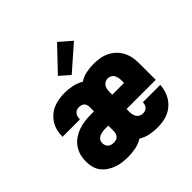

<svg xmlns="http://www.w3.org/2000/svg" viewBox="-195 -952 1139 1139"><g transform="rotate(-45 375.0 -382.5)"><path d="M254 8Q231 8 207 5Q183 2 160.5 -6Q138 -14 118 -27.5Q98 -41 83.5 -60Q69 -79 63 -102.5Q57 -126 57 -150Q57 -176 64 -202Q71 -228 86.5 -250Q102 -272 124 -287Q146 -302 171 -311Q196 -320 222.5 -323.5Q249 -327 276 -327H302V-364Q302 -373 299 -382Q296 -391 289.5 -397Q283 -403 273.5 -405.5Q264 -408 255 -408Q245 -408 235.5 -404Q226 -400 220 -391.5Q214 -383 211.5 -373Q209 -363 209 -353V-352H63V-354Q63 -379 69 -403Q75 -427 87.5 -447.5Q100 -468 119 -484.5Q138 -501 160 -510.5Q182 -520 206.5 -524Q231 -528 255 -528Q287 -528 319 -521.5Q351 -515 379 -498Q405 -515 435.5 -521.5Q466 -528 498 -528Q523 -528 548.5 -524Q574 -520 597.5 -509Q621 -498 640 -480Q659 -462 671 -439.5Q683 -417 688 -391.5Q693 -366 693 -340V-200H448V-180Q448 -168 450 -156Q452 -144 458.5 -133.5Q465 -123 476 -117.5Q487 -112 499 -112Q508 -112 517 -115Q526 -118 532.5 -125Q539 -132 542 -141.5Q545 -151 545 -160H691Q690 -136 683 -113Q676 -90 663.5 -70Q651 -50 632.5 -34Q614 -18 592 -8.5Q570 1 546.5 4.5Q523 8 499 8Q467 8 436 1.5Q405 -5 378 -22Q351 -5 319 1.5Q287 8 254 8ZM448 -320H547V-340Q547 -352 545 -364Q543 -376 537 -386Q531 -396 520 -402Q509 -408 498 -408Q486 -408 475 -402Q464 -396 458 -386Q452 -376 450 -364Q448 -352 448 -340ZM255 -112Q265 -112 274.5 -115Q284 -118 290.5 -126Q297 -134 299.5 -143.5Q302 -153 302 -163V-207H276Q263 -207 251 -205Q239 -203 228 -198Q217 -193 210 -182.5Q203 -172 203 -159Q203 -149 206.5 -139.5Q210 -130 217.5 -123.5Q225 -117 235 -114.5Q245 -112 255 -112ZM361 -573 299 -627 438 -773 514 -707Z"/></g></svg>

Font: Iosevka Etoile Heavy
Style: Regular
Weight: 900
Designer: Belleve Invis
Foundry: Belleve Invis
Version: Version 22.1.2; ttfautohint (v1.8.4)